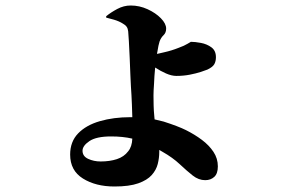

<svg xmlns="http://www.w3.org/2000/svg" viewBox="-20 -615 1040 698"><path d="M396 63Q328 63 281.5 34Q235 5 235 -53Q235 -100 264 -130Q293 -160 343 -174.5Q393 -189 454 -189Q457 -189 461 -189Q461 -189 461 -190Q460 -218 459.5 -236Q459 -254 458 -268Q457 -282 456 -300Q455 -313 454 -342Q453 -371 451.5 -404.5Q450 -438 448.5 -465Q447 -492 446 -501Q445 -511 440.5 -517.5Q436 -524 427 -529Q413 -538 394 -543.5Q375 -549 366 -551V-556Q383 -570 406.5 -582.5Q430 -595 455 -595Q487 -595 516.5 -581.5Q546 -568 565 -548.5Q584 -529 584 -511Q584 -496 574.5 -487Q565 -478 560 -464Q556 -452 552 -426Q551 -423 551 -419Q561 -421 577 -425Q604 -431 629 -441Q651 -449 662 -456Q673 -463 674 -463Q689 -463 710.5 -459Q732 -455 748.5 -443Q765 -431 765 -407Q765 -392 759 -381.5Q753 -371 734 -362Q727 -359 710 -353.5Q693 -348 670 -343.5Q647 -339 621 -339Q604 -339 583.5 -348Q563 -357 545 -369Q544 -369 544 -369Q541 -338 540 -311Q538 -283 538 -268Q538 -250 538.5 -231Q539 -212 541 -192Q542 -186 542 -181Q559 -177 575 -173Q628 -156 656 -142Q688 -126 714 -106.5Q740 -87 756 -63Q772 -39 772 -10Q772 16 759 28Q746 40 726 40Q702 40 680.5 23Q659 6 633.5 -18Q608 -42 571 -63Q565 -66 559 -70Q559 -66 559 -62Q559 -41 553.5 -19Q548 3 531.5 21.5Q515 40 482.5 51.5Q450 63 396 63ZM461 -111Q427 -119 384 -119Q330 -119 305 -102Q280 -85 280 -67Q280 -47 300.5 -37.5Q321 -28 346 -28Q379 -28 405 -36.5Q431 -45 446 -65Q460 -82 461 -111Z"/></svg>

Font: Noto Serif HK ExtraLight Black
Style: Regular
Weight: 900
Version: Version 2.002-H1;hotconv 1.1.0;makeotfexe 2.6.0